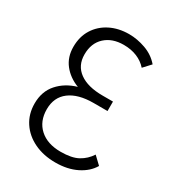

<svg xmlns="http://www.w3.org/2000/svg" viewBox="-171 -802 838 915"><g transform="rotate(30 248.5 -345.0)"><path d="M461 -82Q437 -41 387.5 -16.5Q338 8 272 8Q206 8 155 -16.5Q104 -41 75 -85Q46 -129 46 -187Q46 -253 84.5 -296.5Q123 -340 185 -358Q133 -378 102 -417.5Q71 -457 71 -513Q71 -569 97 -610.5Q123 -652 168.5 -675Q214 -698 272 -698Q317 -698 363 -681.5Q409 -665 440 -629L403 -589Q381 -614 348.5 -627.5Q316 -641 275 -641Q212 -641 173.5 -605.5Q135 -570 135 -508Q135 -447 180.5 -414Q226 -381 308 -381H365V-329H288Q204 -329 157 -293.5Q110 -258 110 -192Q110 -126 152.5 -87.5Q195 -49 268 -49Q329 -49 363.5 -68Q398 -87 420 -121Z"/></g></svg>

Font: Radio Canada Condensed Light
Style: Regular
Weight: 300
Width: 3
Designer: Charles Daoud, Etienne Aubert Bonn, Alexandre Saumier Demers, Jacques Le Bailly
Foundry: Radio-Canada
Version: Version 2.104; ttfautohint (v1.8.4.7-5d5b);gftools[0.9.28.de